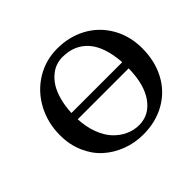

<svg xmlns="http://www.w3.org/2000/svg" viewBox="-156 -850 1053 1053"><g transform="rotate(-45 370.5 -324.0)"><path d="M734.9 -329.1Q734.9 -230 693.6 -152.8Q652.3 -75.7 577.1 -33Q502 9.8 404.8 9.8Q338.4 9.8 279.1 -12.9Q219.7 -35.6 175 -76.2Q130.4 -116.7 104.2 -177.5Q78.1 -238.3 78.1 -310.1Q78.1 -406.7 120.8 -486.6Q163.6 -566.4 238.3 -612.3Q313 -658.2 403.8 -658.2Q496.1 -658.2 571.3 -617.7Q646.5 -577.1 690.7 -501.5Q734.9 -425.8 734.9 -329.1ZM424.8 -43Q503.4 -43 552.7 -111.6Q602.1 -180.2 604 -304.2H209Q211.9 -242.2 231 -191.7Q250 -141.1 280 -109.1Q310.1 -77.1 347.4 -60.1Q384.8 -43 424.8 -43ZM391.1 -605Q365.2 -605 341.1 -596.7Q316.9 -588.4 293.7 -568.8Q270.5 -549.3 252.9 -521Q235.4 -492.7 223.4 -449.5Q211.4 -406.2 209 -353H603Q594.2 -480 539.3 -542.5Q484.4 -605 391.1 -605Z"/></g></svg>

Font: Linear Smooth
Style: Bold
Weight: 700
Designer: Philipp H. Poll, Flanker
Foundry: Philipp H. Poll, reworked by Flanker
Version: Version 1.061 | FøM Fix